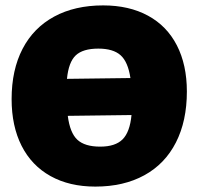

<svg xmlns="http://www.w3.org/2000/svg" viewBox="-20 -679 735 711"><path d="M672 -340Q672 -231 631.5 -151.5Q591 -72 514.5 -30Q438 12 333 12Q237 12 167 -27Q97 -66 60 -139Q23 -212 23 -312Q23 -420 63.5 -498Q104 -576 180.5 -617.5Q257 -659 362 -659Q458 -659 528 -621Q598 -583 635 -511Q672 -439 672 -340ZM228 -387 463 -390Q454 -450 426.5 -474.5Q399 -499 344 -499Q287 -499 260.5 -474Q234 -449 228 -387ZM467 -253 231 -250Q239 -187 266.5 -161.5Q294 -136 351 -136Q407 -136 434 -163Q461 -190 467 -253Z"/></svg>

Font: Luna Sans Black
Style: Regular
Weight: 900
Designer: Juan Pablo del Peral
Foundry: Huerta Tipografica
Version: Version 2.001; ttfautohint (v1.5)